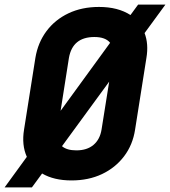

<svg xmlns="http://www.w3.org/2000/svg" viewBox="-55 -770 735 830"><path d="M-35 40 61 -92Q38 -143 49 -210L98 -520Q109 -586 146 -635.5Q183 -685 241 -712.5Q299 -740 373 -740Q455 -740 509 -705L542 -750H660L570 -627Q588 -580 578 -520L529 -210Q519 -144 481.5 -94.5Q444 -45 386 -17.5Q328 10 254 10Q178 10 127 -20L83 40ZM243 -520 207 -291 421 -585Q401 -610 353 -610Q259 -610 243 -520ZM275 -120Q321 -120 349 -143.5Q377 -167 384 -210L417 -417L213 -138Q234 -120 275 -120Z"/></svg>

Font: JetBrains Mono NL ExtraBold
Style: Italic
Weight: 800
Italic angle: -9°
Monospace: yes
Designer: Philipp Nurullin, Konstantin Bulenkov
Foundry: JetBrains
Version: Version 2.305; ttfautohint (v1.8.4.7-5d5b)